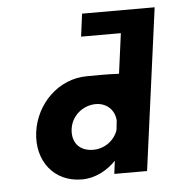

<svg xmlns="http://www.w3.org/2000/svg" viewBox="-42 -524 526 572"><g transform="rotate(-5 220.5 -238.0)"><path d="M163 -144C168 -184 203 -212 241 -212C273 -212 297 -190 299 -158L296 -130C286 -99 256 -77 222 -77C181 -77 158 -104 163 -144ZM376 0 441 -484H224L215 -416H334L318 -296C279 -298 239 -297 222 -297C137 -297 68 -228 57 -144C46 -60 96 8 181 8C221 8 257 -12 283 -39L278 0Z"/></g></svg>

Font: Hussar Tani
Style: Kurs
Weight: 700
Foundry: Cannot Into Space Fonts
Version: Version 0.92